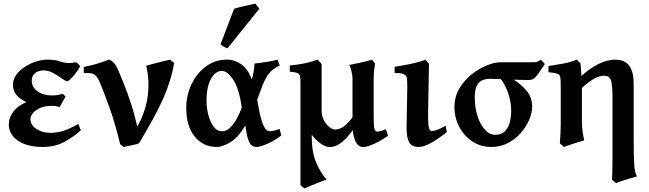

<svg xmlns="http://www.w3.org/2000/svg" viewBox="-20 -799 3595 1063"><path d="M423.8 -431.6Q405.3 -398.9 382.6 -374Q359.9 -349.1 352.5 -349.1Q343.8 -349.1 323.2 -364Q302.7 -378.9 275.9 -394Q249 -409.2 220.7 -409.2Q194.3 -409.2 175 -395Q155.8 -380.9 155.8 -352.1Q155.8 -316.4 187.7 -293.5Q219.7 -270.5 268.6 -270.5Q287.1 -270.5 300.5 -273.2Q314 -275.9 328.6 -279.3L342.8 -264.2L310.1 -206.1Q295.9 -210.4 288.6 -211.7Q281.2 -212.9 267.1 -212.9Q227.1 -212.9 200.7 -200.7Q174.3 -188.5 161.4 -171.4Q148.4 -154.3 148.4 -139.2Q148.4 -116.7 164.3 -99.6Q180.2 -82.5 205.3 -73Q230.5 -63.5 258.3 -63.5Q297.9 -63.5 332 -75Q366.2 -86.4 413.6 -112.3L427.7 -77.6Q392.1 -44.9 339.4 -15.1Q286.6 14.6 216.8 14.6Q128.9 14.6 78.9 -20.8Q28.8 -56.2 28.8 -109.4Q28.8 -148.9 55.2 -182.4Q81.5 -215.8 126 -233.4Q92.3 -249.5 72 -272.2Q51.8 -294.9 51.8 -330.6Q51.8 -360.4 70.6 -385.5Q89.4 -410.6 118.4 -429.4Q147.5 -448.2 180.2 -458.5Q212.9 -468.8 241.2 -468.8Q284.2 -468.8 311.3 -459.2Q338.4 -449.7 365.2 -449.7Q368.7 -449.7 382.8 -451.7Q397 -453.6 400.9 -454.1Q406.2 -452.1 413.6 -444.6Q420.9 -437 423.8 -431.6Z M944.3 -450.2Q935.5 -400.4 921.1 -353.3Q906.7 -306.2 884.3 -255.1Q861.8 -204.1 828.9 -143.6Q795.9 -83 750 -5.9Q745.1 -2.9 727.1 1.2Q709 5.4 690.4 9.3Q671.9 13.2 665 15.1L645.5 0Q616.2 -121.6 583 -212.2Q549.8 -302.7 530.3 -348.1Q515.6 -380.9 497.1 -389.6Q489.7 -393.1 477.1 -394Q464.4 -395 454.1 -395Q443.8 -395 443.8 -395V-428.2Q464.4 -432.1 490.2 -438.7Q516.1 -445.3 540.5 -453.4Q564.9 -461.4 580.6 -468.8Q591.8 -468.8 606.7 -454.8Q621.6 -440.9 636.7 -405.8Q647.5 -380.9 665.8 -335.2Q684.1 -289.6 704.1 -229Q724.1 -168.5 740.2 -97.7Q789.1 -187 798.6 -273.9Q808.1 -360.8 789.1 -435.1Q804.2 -439.5 830.6 -446.3Q856.9 -453.1 882.6 -459.5Q908.2 -465.8 921.4 -468.8Q924.8 -466.3 933.1 -459.5Q941.4 -452.6 944.3 -450.2Z M1180.2 14.6Q1105 14.6 1058.1 -42.7Q1011.2 -100.1 1011.2 -201.2Q1011.2 -272 1040.3 -332.8Q1069.3 -393.6 1120.1 -431.2Q1170.9 -468.8 1235.8 -468.8Q1280.3 -468.8 1317.6 -441.4Q1355 -414.1 1374 -358.4Q1380.4 -380.9 1384 -401.1Q1387.7 -421.4 1389.2 -447.3Q1403.3 -448.2 1427.5 -451.7Q1451.7 -455.1 1476.3 -459.7Q1501 -464.4 1516.1 -468.8Q1519 -463.9 1523.2 -452.6Q1527.3 -441.4 1528.8 -437Q1504.9 -424.8 1488.5 -411.6Q1472.2 -398.4 1459.2 -378.4Q1446.3 -358.4 1433.6 -326.7Q1420.9 -294.9 1403.8 -246.6Q1416.5 -170.4 1428.2 -133.1Q1439.9 -95.7 1450.9 -84Q1461.9 -72.3 1471.7 -72.3Q1479.5 -72.3 1494.9 -75.2Q1510.3 -78.1 1527.8 -85.4Q1529.3 -81.1 1532.2 -68.6Q1535.2 -56.2 1537.1 -48.8Q1514.6 -31.2 1488.3 -16.8Q1461.9 -2.4 1438 6.1Q1414.1 14.6 1398.9 14.6Q1385.3 14.6 1374.3 6.8Q1363.3 -1 1354.2 -26.4Q1345.2 -51.8 1338.4 -104.5Q1298.8 -37.1 1255.1 -11.2Q1211.4 14.6 1180.2 14.6ZM1209 -72.3Q1232.9 -72.3 1252.9 -91.1Q1272.9 -109.9 1289.6 -139.6Q1306.2 -169.4 1318.4 -203.1Q1304.7 -306.2 1272 -356.4Q1239.3 -406.7 1206.5 -406.7Q1187.5 -406.7 1168.2 -389.4Q1148.9 -372.1 1136.2 -335.4Q1123.5 -298.8 1123.5 -240.7Q1123.5 -200.2 1133.8 -161.4Q1144 -122.6 1163.1 -97.4Q1182.1 -72.3 1209 -72.3ZM1239.7 -531.7Q1231.4 -533.2 1220.5 -539.8Q1209.5 -546.4 1201.2 -553.7L1275.9 -750.5Q1286.6 -754.4 1309.8 -760Q1333 -765.6 1356.9 -770.8Q1380.9 -775.9 1393.6 -778.8L1416 -751Z M2128.4 -47.4Q2108.9 -33.2 2083 -18.8Q2057.1 -4.4 2032 5.4Q2006.8 15.1 1990.7 15.1Q1960.4 15.1 1946 -21.5Q1931.6 -58.1 1931.6 -105.5Q1931.6 -109.9 1931.6 -135.7Q1931.6 -161.6 1931.6 -198.2Q1931.6 -234.9 1931.6 -271.5Q1931.6 -308.1 1931.6 -334.2Q1931.6 -360.4 1931.6 -365.2Q1931.6 -380.9 1925.8 -405.5Q1919.9 -430.2 1913.1 -439.5Q1939.9 -444.3 1975.8 -452.1Q2011.7 -460 2039.6 -468.8L2056.6 -446.3Q2054.7 -433.6 2052.2 -417.2Q2049.8 -400.9 2048.8 -370.6Q2048.8 -367.2 2048.8 -345.2Q2048.8 -323.2 2048.8 -292.2Q2048.8 -261.2 2048.8 -229.7Q2048.8 -198.2 2048.8 -174.8Q2048.8 -151.4 2048.8 -145.5Q2048.8 -100.1 2053.2 -85.2Q2057.6 -70.3 2067.9 -70.3Q2086.9 -70.3 2116.2 -84ZM1961.4 -118.2Q1914.1 -46.9 1877.7 -15.9Q1841.3 15.1 1804.7 15.1Q1782.7 15.1 1755.1 -4.4Q1727.5 -23.9 1702.1 -57.4Q1676.8 -90.8 1660.2 -133.5Q1643.6 -176.3 1643.6 -223.1Q1643.6 -227.1 1643.6 -244.1Q1643.6 -261.2 1643.6 -282.5Q1643.6 -303.7 1643.6 -320.1Q1643.6 -336.4 1643.6 -338.9Q1643.6 -363.8 1641.6 -376.2Q1639.6 -388.7 1627.4 -394Q1615.2 -399.4 1584.5 -402.3V-436.5Q1627.9 -440.4 1665 -448Q1702.1 -455.6 1738.8 -468.8Q1738.8 -468.8 1747.8 -459Q1756.8 -449.2 1760.7 -444.3Q1760.7 -442.9 1760.7 -417Q1760.7 -391.1 1760.7 -353.8Q1760.7 -316.4 1760.7 -278.6Q1760.7 -240.7 1760.7 -214.4Q1760.7 -188 1760.7 -186Q1760.7 -157.2 1773.2 -133.5Q1785.6 -109.9 1803 -95.9Q1820.3 -82 1835.4 -82Q1849.6 -82 1865.7 -88.6Q1881.8 -95.2 1903.1 -116.2Q1924.3 -137.2 1954.1 -179.7ZM1706.1 -224.1Q1706.1 -179.7 1706.1 -139.4Q1706.1 -99.1 1706.1 -42Q1706.1 47.4 1732.4 105.7Q1758.8 164.1 1788.1 194.8Q1780.8 197.3 1763.4 204.1Q1746.1 210.9 1725.8 219Q1705.6 227.1 1689 234.1Q1672.4 241.2 1666.5 244.1L1643.6 226.1Q1643.6 223.1 1643.6 195.1Q1643.6 167 1643.6 122.3Q1643.6 77.6 1643.6 24.2Q1643.6 -29.3 1643.6 -83Q1643.6 -136.7 1643.6 -183.3Q1643.6 -230 1643.6 -261.5Q1643.6 -293 1643.6 -300.3Q1643.6 -300.3 1652.6 -292.2Q1661.6 -284.2 1673.3 -272Q1685.1 -259.8 1694.8 -246.8Q1704.6 -233.9 1706.1 -224.1Z M2454.1 -67.9Q2403.8 -27.8 2364.5 -6.6Q2325.2 14.6 2298.3 14.6Q2258.8 14.6 2244.4 -12.7Q2230 -40 2231 -99.1L2234.9 -312Q2235.4 -346.2 2232.9 -364Q2230.5 -381.8 2215.8 -388.4Q2201.2 -395 2165 -395V-429.2Q2186 -432.6 2218 -438.2Q2250 -443.8 2282.2 -451.7Q2314.5 -459.5 2335.9 -468.8L2355 -445.8L2350.1 -171.4Q2349.6 -126.5 2352.3 -105.7Q2355 -85 2360.4 -79.3Q2365.7 -73.7 2372.1 -73.7Q2382.3 -73.7 2400.1 -80.1Q2418 -86.4 2446.8 -102.5Z M2905.3 -356Q2887.7 -356 2856.9 -356.9Q2826.2 -357.9 2792.7 -359.1Q2759.3 -360.4 2732.4 -361.6Q2705.6 -362.8 2694.8 -362.8Q2649.9 -362.8 2629.2 -338.6Q2608.4 -314.5 2608.4 -261.2Q2608.4 -204.1 2623.5 -156.7Q2638.7 -109.4 2664.3 -81.1Q2689.9 -52.7 2721.7 -52.7Q2755.9 -52.7 2775.1 -72Q2794.4 -91.3 2802.2 -121.8Q2810.1 -152.3 2810.1 -185.5Q2810.1 -225.6 2799.8 -262Q2789.6 -298.3 2774.9 -326.2Q2760.3 -354 2746.1 -368.2H2745.6Q2746.6 -368.2 2761.5 -368.4Q2776.4 -368.7 2793.5 -367.7Q2810.5 -366.7 2816.9 -362.8Q2862.8 -334.5 2894.5 -297.6Q2926.3 -260.7 2926.3 -207Q2926.3 -175.3 2910.4 -137.2Q2894.5 -99.1 2864.7 -64.5Q2835 -29.8 2793.2 -7.6Q2751.5 14.6 2699.7 14.6Q2641.1 14.6 2595.2 -15.9Q2549.3 -46.4 2522.7 -96.7Q2496.1 -147 2496.1 -206.1Q2496.1 -264.2 2523.7 -310.3Q2551.3 -356.4 2592.5 -388.4Q2633.8 -420.4 2676.3 -437.3Q2718.8 -454.1 2748.5 -454.1Q2790 -454.1 2831.1 -454.1Q2872.1 -454.1 2912.6 -454.1Q2932.1 -454.1 2941.7 -454.8Q2951.2 -455.6 2957.8 -458.5Q2964.4 -461.4 2974.6 -468.8L2996.6 -444.3Q2971.2 -405.8 2957.5 -387Q2943.8 -368.2 2933.1 -362.1Q2922.4 -356 2905.3 -356Z M3384.3 -468.8Q3439.5 -468.8 3463.9 -434.8Q3488.3 -400.9 3488.3 -336.9Q3488.3 -335.4 3488.3 -313.2Q3488.3 -291 3488.3 -256.6Q3488.3 -222.2 3488.3 -183.6Q3488.3 -145 3488.3 -110.1Q3488.3 -75.2 3488.3 -52.5Q3488.3 -29.8 3488.3 -27.3Q3488.3 59.6 3491.2 109.4Q3494.1 159.2 3506.8 177.7Q3491.7 181.6 3469.5 188.2Q3447.3 194.8 3425.8 201.9Q3404.3 209 3391.1 214.8L3368.2 195.3Q3369.1 182.1 3369.9 156.2Q3370.6 130.4 3370.8 102.8Q3371.1 75.2 3371.1 56.2Q3371.1 55.7 3371.1 32.2Q3371.1 8.8 3371.1 -27.8Q3371.1 -64.5 3371.1 -105.7Q3371.1 -147 3371.1 -183.8Q3371.1 -220.7 3371.1 -243.9Q3371.1 -267.1 3371.1 -267.6Q3371.1 -314.9 3364.5 -347.4Q3357.9 -379.9 3325.2 -379.9Q3297.4 -379.9 3266.8 -362.1Q3236.3 -344.2 3201.7 -312Q3201.7 -312 3201.7 -294.7Q3201.7 -277.3 3201.7 -251.7Q3201.7 -226.1 3201.7 -200.2Q3201.7 -174.3 3201.7 -156.7Q3201.7 -139.2 3201.7 -139.2Q3201.2 -100.1 3205.1 -73.5Q3209 -46.9 3214.4 -22Q3200.2 -17.6 3178.7 -11Q3157.2 -4.4 3136.2 2.4Q3115.2 9.3 3102.1 14.6L3079.6 -5.4Q3081.5 -24.9 3083 -57.9Q3084.5 -90.8 3084.5 -112.8Q3084.5 -113.3 3084.5 -134.5Q3084.5 -155.8 3084.5 -186.5Q3084.5 -217.3 3084.5 -248Q3084.5 -278.8 3084.5 -300Q3084.5 -321.3 3084.5 -321.8Q3084.5 -356 3082 -371.1Q3079.6 -386.2 3065.4 -391.1Q3051.3 -396 3016.6 -399.4V-433.6Q3051.3 -438.5 3095.9 -446.5Q3140.6 -454.6 3172.9 -468.8L3193.8 -448.2Q3193.8 -448.2 3194.8 -437.5Q3195.8 -426.8 3196.8 -413.1Q3197.8 -399.4 3198.5 -388.7Q3199.2 -377.9 3199.2 -377.9Q3246.6 -422.4 3295.4 -445.6Q3344.2 -468.8 3384.3 -468.8Z"/></svg>

Font: Gentium Plus
Style: Bold
Weight: 700
Designer: Victor Gaultney, Annie Olsen, Iska Routamaa, Becca Hirsbrunner
Foundry: SIL International
Version: Version 6.101